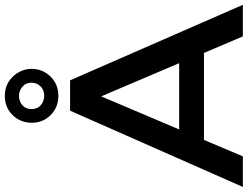

<svg xmlns="http://www.w3.org/2000/svg" viewBox="-133 -871 1004 778"><g transform="rotate(-90 369.0 -482.0)"><path d="M738.5 0H610.5L543.5 -157.5H191L124.5 0H0.5L309.5 -700H432.5ZM502 -258 367.5 -574 233.5 -258ZM369.5 -747.5Q323.5 -747.5 292 -778.5Q260.5 -809.5 260.5 -856.5Q260.5 -884.5 273.8 -909Q287 -933.5 311.5 -949Q336 -964.5 369.5 -964.5Q402.5 -964.5 427 -948.8Q451.5 -933 465.2 -908.2Q479 -883.5 479 -856.5Q479 -811.5 448 -779.5Q417 -747.5 369.5 -747.5ZM369.5 -805Q394.5 -805 408.8 -820.5Q423 -836 423 -856.5Q423 -880 406.2 -893.5Q389.5 -907 369.5 -907Q348 -907 332 -893.8Q316 -880.5 316 -856.5Q316 -832 332 -818.5Q348 -805 369.5 -805Z"/></g></svg>

Font: Argentum Novus Medium
Style: Regular
Weight: 500
Designer: Julieta Ulanovsky (font) & Cristiano Sobral (main changes)
Foundry: Julieta Ulanovsky (font) & Cristiano Sobral (main changes)
Version: Version 3.00;November 27, 2020;FontCreator 13.0.0.2655 64-bi